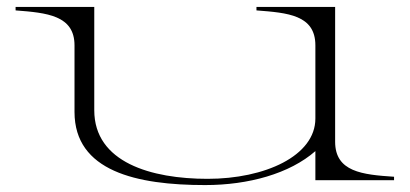

<svg xmlns="http://www.w3.org/2000/svg" viewBox="-20 -520 1182 554"><path d="M572 14C697 14 816 -19 890 -84V0H1117V-10C1026 -16 947 -24 947 -111V-500H720V-490C810 -483 890 -477 890 -389V-178C890 -70 744 -4 579 -4C417 -4 252 -51 252 -202V-500H25V-490C115 -483 195 -476 195 -389V-197C195 -26 374 14 572 14Z"/></svg>

Font: Sprat Extended Light
Style: Regular
Weight: 300
Width: 9
Designer: Ethan Nakache
Foundry: Collletttivo
Version: Version 2.000;Glyphs 3.2 (3217)